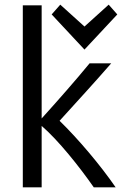

<svg xmlns="http://www.w3.org/2000/svg" viewBox="-20 -803 547 825"><path d="M239 -783 202 -741 343 -590 484 -741 447 -783 343 -689ZM477 2C411 -94 316 -206 236 -284C306 -361 392 -455 458 -531H365C307 -460 225 -367 159 -294V-780H78V2H159V-262C230 -201 321 -87 383 2Z"/></svg>

Font: Repo
Style: Regular
Weight: 400
Designer: Stefan Peev
Foundry: Context Ltd
Version: Version 0.000